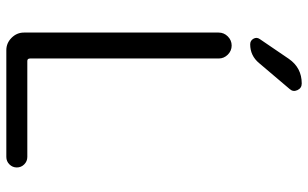

<svg xmlns="http://www.w3.org/2000/svg" viewBox="-208 -790 997 622"><g transform="rotate(90 291.0 -478.5)"><path d="M170 -915Q199 -957 250 -957Q265 -957 271.5 -943Q278 -929 268 -918L184 -819Q160 -790 123 -790Q111 -790 105 -800.5Q99 -811 106 -821ZM142 0Q119 0 102 -17Q85 -34 85 -57V-688Q85 -705 97.5 -717.5Q110 -730 127 -730Q144 -730 156.5 -717.5Q169 -705 169 -688V-77Q169 -68 177 -68H488Q502 -68 512 -58Q522 -48 522 -34Q522 -20 512 -10Q502 0 488 0Z"/></g></svg>

Font: Rounded Mplus 1c
Style: Regular
Weight: 400
Version: Version 1.059.20150529